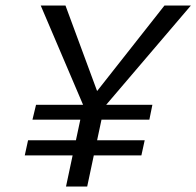

<svg xmlns="http://www.w3.org/2000/svg" viewBox="-20 -678 714 698"><path d="M674 -658 366 -297H534L523 -243H349L333 -168H506L494 -113H321L297 0H220L244 -113H70L82 -168H256L272 -243H98L111 -297H282L128 -658H218L333 -347L578 -658Z"/></svg>

Font: EauTest Medium
Style: Italic
Weight: 500
Italic angle: -12°
Designer: Christian Thalmann (Catharsis Fonts)
Version: Version 0.001;PS 000.001;hotconv 1.0.88;makeotf.lib2.5.64775